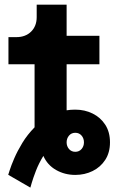

<svg xmlns="http://www.w3.org/2000/svg" viewBox="-20 -665 518 843"><path d="M16.1 102.5Q16.1 102.5 22.5 82.5Q28.8 62.5 42.5 30.5Q56.2 -1.5 78.1 -37.6Q100.1 -73.7 131.8 -106V-382.8H17.1V-502H52.2Q91.8 -502 116.5 -526.1Q141.1 -550.3 141.1 -589.8V-644.5H272.5V-507.8H416.5V-382.8H272.5V-180.7Q290 -183.6 308.1 -183.6Q308.6 -183.6 309.1 -183.6Q310.5 -183.6 310.1 -183.6H310.5H311Q352.1 -183.6 386.7 -166.5Q421.4 -149.4 442.1 -117.4Q462.9 -85.4 462.9 -40Q462.9 4.9 442.1 36.9Q421.4 68.8 386.7 85.9Q352.1 103 310.5 103Q264.2 103 226.1 81.3Q188 59.6 170.4 19.5Q150.4 52.2 137.9 84.5Q125.5 116.7 119.4 137.7Q113.3 158.7 113.3 158.7ZM310.5 1.5Q327.6 1.5 338.1 -10.7Q348.6 -22.9 348.6 -40Q348.6 -57.6 338.1 -69.8Q327.6 -82 310.5 -82Q293.5 -82 283 -69.6Q272.5 -57.1 272.5 -40Q272.5 -22.9 283 -10.7Q293.5 1.5 310.5 1.5Z"/></svg>

Font: Giphurs
Style: Bold
Weight: 700
Version: Version 0.920; ttfautohint (v1.8.4.7-5d5b)